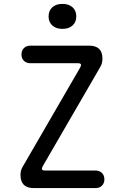

<svg xmlns="http://www.w3.org/2000/svg" viewBox="-20 -964 640 984"><path d="M153 0Q119 0 102 -17Q85 -34 85 -68Q85 -79 87.5 -89Q90 -99 96 -109L391 -618Q397 -629 394.5 -634.5Q392 -640 379 -640H135Q115 -640 102.5 -652.5Q90 -665 90 -685Q90 -705 102.5 -717.5Q115 -730 135 -730H437Q471 -730 488 -713.5Q505 -697 505 -663Q505 -652 502.5 -641.5Q500 -631 494 -621L199 -112Q193 -101 195.5 -95.5Q198 -90 211 -90H470Q490 -90 502.5 -77.5Q515 -65 515 -45Q515 -25 502.5 -12.5Q490 0 470 0ZM300 -816Q267 -816 248 -833.5Q229 -851 229 -880Q229 -909 248 -926.5Q267 -944 300 -944Q333 -944 352 -926.5Q371 -909 371 -880Q371 -851 352 -833.5Q333 -816 300 -816Z"/></svg>

Font: Maple Mono
Style: Regular
Weight: 400
Monospace: yes
Designer: subframe7536
Version: Version 7.300